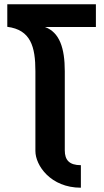

<svg xmlns="http://www.w3.org/2000/svg" viewBox="-20 -875 483 895"><path d="M357 0V-105C303 -105 282 -129 282 -174V-543C282 -650 258 -724 190 -749H427V-855H14V-750C123 -736 145 -658 145 -543V-171C145 -104 216 0 357 0Z"/></svg>

Font: Vanilla Cream ExtraBold
Style: Regular
Weight: 800
Designer: Jeremy Tribby, Jinavaṁso
Foundry: Tribby Type
Version: Version 1.422;Glyphs 3.1.2 (3151)